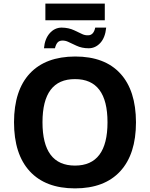

<svg xmlns="http://www.w3.org/2000/svg" viewBox="-20 -1040 836 1070"><path d="M397.9 -599.1Q216.8 -599.6 216.8 -358.4Q216.8 -117.2 397.9 -117.2Q579.1 -117.2 579.1 -358.4Q579.1 -599.6 397.9 -599.1ZM737.8 -358.4Q737.8 -180.7 649.9 -85.4Q562 9.8 397.9 9.8Q233.9 9.8 146 -85.4Q58.1 -180.7 58.1 -358.9Q58.6 -537.1 146.5 -630.9Q234.4 -724.6 398.9 -725.1Q563.5 -725.1 650.4 -630.4Q737.3 -536.1 737.8 -358.4ZM232.9 -1020H564V-927.2H232.9ZM327.6 -814Q310.5 -813.5 301.3 -803.7Q292 -793.9 286.1 -771H225.1Q229.5 -823.2 256.8 -854.5Q284.2 -885.7 323.2 -886.2Q362.8 -885.7 393.6 -871.1Q424.3 -856.4 439 -849.6Q453.6 -842.8 470.7 -843.3Q502 -843.3 510.7 -886.2H571.8Q566.4 -830.6 539.1 -800.8Q511.7 -771 474.1 -771Q436 -771 405.3 -785.6Q374 -800.3 359.4 -807.1Q344.7 -814 327.6 -814Z"/></svg>

Font: NotoSans-Bold
Style: Bold
Weight: 700
Designer: Monotype Design team
Foundry: Monotype Imaging Inc.
Version: Version 1.04